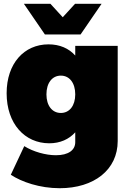

<svg xmlns="http://www.w3.org/2000/svg" viewBox="-20 -789 694 1013"><path d="M405 -607 516 -769H376L311 -698L246 -769H106L217 -607ZM377 -547V-496C343 -534 295 -555 236 -555C107 -555 15 -454 15 -297C15 -136 111 -33 240 -33C297 -33 344 -54 377 -91V-39C377 3 341 30 275 30C222 30 156 12 108 -18L37 133C94 171 190 204 295 204C476 204 601 107 601 -45V-547ZM301 -193C255 -193 225 -232 225 -291C225 -351 255 -390 301 -390C347 -390 377 -351 377 -291C377 -232 347 -193 301 -193Z"/></svg>

Font: Montserrat-Arabic Black
Style: Regular
Weight: 900
Designer: Mohamed Gaber
Foundry: Kief Type Foundry
Version: Version 5.008;PS 005.008;hotconv 1.0.88;makeotf.lib2.5.64775